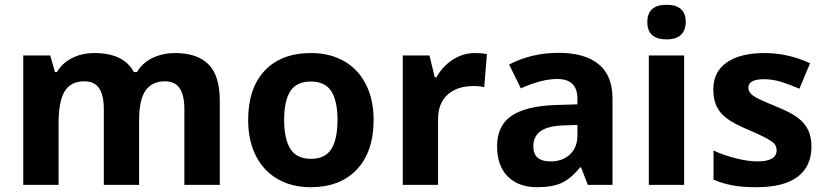

<svg xmlns="http://www.w3.org/2000/svg" viewBox="-20 -780 3481 810"><path d="M566.9 0H418V-318.8Q418 -377.9 398.2 -407.5Q378.4 -437 335.9 -437Q278.8 -437 252.9 -395Q227.1 -353 227.1 -256.8V0H78.1V-545.9H191.9L211.9 -476.1H220.2Q242.2 -513.7 283.7 -534.9Q325.2 -556.2 378.9 -556.2Q501.5 -556.2 544.9 -476.1H558.1Q580.1 -514.2 622.8 -535.2Q665.5 -556.2 719.2 -556.2Q812 -556.2 859.6 -508.5Q907.2 -460.9 907.2 -356V0H757.8V-318.8Q757.8 -377.9 738 -407.5Q718.3 -437 675.8 -437Q621.1 -437 594 -397.9Q566.9 -358.9 566.9 -273.9Z M1178.7 -273.9Q1178.7 -192.9 1205.3 -151.4Q1231.9 -109.9 1292 -109.9Q1351.6 -109.9 1377.7 -151.1Q1403.8 -192.4 1403.8 -273.9Q1403.8 -355 1377.4 -395.5Q1351.1 -436 1291 -436Q1231.4 -436 1205.1 -395.8Q1178.7 -355.5 1178.7 -273.9ZM1556.2 -273.9Q1556.2 -140.6 1485.8 -65.4Q1415.5 9.8 1290 9.8Q1211.4 9.8 1151.4 -24.7Q1091.3 -59.1 1059.1 -123.5Q1026.9 -188 1026.9 -273.9Q1026.9 -407.7 1096.7 -481.9Q1166.5 -556.2 1293 -556.2Q1371.6 -556.2 1431.6 -522Q1491.7 -487.8 1523.9 -423.8Q1556.2 -359.9 1556.2 -273.9Z M1983.9 -556.2Q2014.2 -556.2 2034.2 -551.8L2022.9 -412.1Q2004.9 -417 1979 -417Q1907.7 -417 1867.9 -380.4Q1828.1 -343.8 1828.1 -277.8V0H1679.2V-545.9H1792L1814 -454.1H1821.3Q1846.7 -500 1889.9 -528.1Q1933.1 -556.2 1983.9 -556.2Z M2460 0 2431.2 -74.2H2427.2Q2389.6 -26.9 2349.9 -8.5Q2310.1 9.8 2246.1 9.8Q2167.5 9.8 2122.3 -35.2Q2077.1 -80.1 2077.1 -163.1Q2077.1 -250 2137.9 -291.3Q2198.7 -332.5 2321.3 -336.9L2416 -339.8V-363.8Q2416 -446.8 2331.1 -446.8Q2265.6 -446.8 2177.2 -407.2L2127.9 -507.8Q2222.2 -557.1 2336.9 -557.1Q2446.8 -557.1 2505.4 -509.3Q2564 -461.4 2564 -363.8V0ZM2416 -252.9 2358.4 -251Q2293.5 -249 2261.7 -227.5Q2230 -206.1 2230 -162.1Q2230 -99.1 2302.2 -99.1Q2354 -99.1 2385 -128.9Q2416 -158.7 2416 -208Z M2710.9 -687Q2710.9 -759.8 2792 -759.8Q2873 -759.8 2873 -687Q2873 -652.3 2852.8 -633.1Q2832.5 -613.8 2792 -613.8Q2710.9 -613.8 2710.9 -687ZM2866.2 0H2717.3V-545.9H2866.2Z M3403.3 -162.1Q3403.3 -78.1 3345 -34.2Q3286.6 9.8 3170.4 9.8Q3110.8 9.8 3068.8 1.7Q3026.9 -6.3 2990.2 -22V-145Q3031.7 -125.5 3083.7 -112.3Q3135.7 -99.1 3175.3 -99.1Q3256.3 -99.1 3256.3 -146Q3256.3 -163.6 3245.6 -174.6Q3234.9 -185.5 3208.5 -199.5Q3182.1 -213.4 3138.2 -231.9Q3075.2 -258.3 3045.7 -280.8Q3016.1 -303.2 3002.7 -332.3Q2989.3 -361.3 2989.3 -403.8Q2989.3 -476.6 3045.7 -516.4Q3102.1 -556.2 3205.6 -556.2Q3304.2 -556.2 3397.5 -513.2L3352.5 -405.8Q3311.5 -423.3 3275.9 -434.6Q3240.2 -445.8 3203.1 -445.8Q3137.2 -445.8 3137.2 -410.2Q3137.2 -390.1 3158.4 -375.5Q3179.7 -360.8 3251.5 -332Q3315.4 -306.2 3345.2 -283.7Q3375 -261.2 3389.2 -231.9Q3403.3 -202.6 3403.3 -162.1Z"/></svg>

Font: Zoram GWebM
Style: Bold
Weight: 700
Foundry: Ascender Corporation
Version: Version 1.000